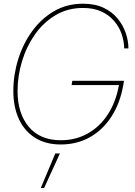

<svg xmlns="http://www.w3.org/2000/svg" viewBox="-20 -757 716 1019"><path d="M302.2 9.8Q223.1 9.8 166.7 -25.4Q110.4 -60.5 80.6 -124.5Q50.8 -188.5 50.8 -274.4Q50.8 -358.9 76.2 -441.2Q101.6 -523.4 149.7 -590.3Q197.8 -657.2 266.1 -697.3Q334.5 -737.3 420.9 -737.3Q484.9 -737.3 530.5 -715.3Q576.2 -693.4 605 -657.7Q633.8 -622.1 647.7 -580.6Q661.6 -539.1 661.6 -500H639.2Q638.7 -537.1 626 -575Q613.3 -612.8 586.7 -644.5Q560.1 -676.3 518.8 -695.6Q477.5 -714.8 420.4 -714.8Q339.4 -714.8 274.9 -676.5Q210.4 -638.2 165.5 -574.2Q120.6 -510.3 96.9 -432.1Q73.2 -354 73.2 -273.9Q73.2 -155.3 132.8 -84Q192.4 -12.7 303.2 -12.7Q381.8 -12.7 445.8 -48.6Q509.8 -84.5 552.5 -150.1Q595.2 -215.8 611.3 -305.7H359.9L363.8 -328.1H638.2L634.3 -305.7Q617.7 -210.4 572.3 -139.4Q526.9 -68.4 458 -29.3Q389.2 9.8 302.2 9.8ZM196.3 241.2 273.4 57.6H297.9L213.9 241.2Z"/></svg>

Font: Inter Display Thin
Style: Italic
Weight: 100
Italic angle: -9.39999°
Designer: Rasmus Andersson
Foundry: rsms
Version: Version 4.000;git-a52131595